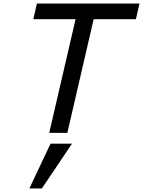

<svg xmlns="http://www.w3.org/2000/svg" viewBox="-20 -742 799 1072"><path d="M738.8 -634.8H502.9L356 0H254.9L401.9 -634.8H166L186 -722.2H758.8ZM381.8 60.1 213.9 310.1H144L262.2 60.1Z"/></svg>

Font: Perun
Style: Italic
Weight: 400
Italic angle: -12°
Foundry: Stefan Peev, Context Ltd
Version: Version 001.000